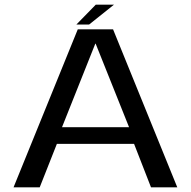

<svg xmlns="http://www.w3.org/2000/svg" viewBox="-20 -802 817 822"><path d="M38 0H150L223.5 -186H554L626.5 0H739L464 -676.5H313ZM245.5 -257.5 388 -615H389.5L532.5 -257.5ZM307 -697H361.5L468 -782H390Z"/></svg>

Font: Anybody SemiExpanded
Style: Regular
Weight: 400
Width: 6
Designer: Tyler Finck
Foundry: Etcetera Type Company
Version: Version 1.113;gftools[0.9.25]